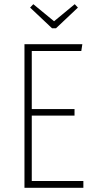

<svg xmlns="http://www.w3.org/2000/svg" viewBox="-20 -892 450 912"><path d="M335 -872.1 350.1 -856 246.1 -757.8H227.1L123 -856L138.2 -872.1L236.8 -791ZM371.1 -682.1 366.2 -649.9H130.9V-374H334V-342.8H130.9V-32.2H376V0H96.2V-682.1Z"/></svg>

Font: Fira Sans Compressed UltraLight
Style: Regular
Weight: 200
Width: 1
Designer: Carrois Corporate & Edenspiekermann AG
Foundry: Carrois Corporate GbR & Edenspiekermann AG
Version: Version 4.203;PS 004.203;hotconv 1.0.88;makeotf.lib2.5.64775